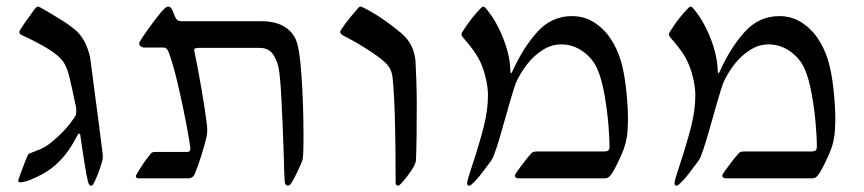

<svg xmlns="http://www.w3.org/2000/svg" viewBox="-20 -548 2655 590"><path d="M73.7 -77.6Q75.7 -78.6 96.4 -86.4Q117.2 -94.2 136.2 -109.4Q182.1 -146 210.9 -190.4Q214.4 -196.3 214.4 -203.6Q214.4 -212.9 213.9 -217.8L209.5 -237.8Q192.9 -318.4 186.5 -334Q181.2 -348.1 175.5 -356.7Q169.9 -365.2 158.7 -375.5Q142.1 -390.1 111.6 -407.5Q81.1 -424.8 48.3 -439.5Q43.9 -441.4 41.7 -443.6Q39.6 -445.8 39.6 -449.7Q39.6 -454.1 46.4 -463.4Q49.3 -467.3 60.1 -483.4Q82.5 -515.1 87.4 -521Q93.3 -527.8 96.2 -527.8Q99.6 -527.8 110.4 -521.5Q147.5 -500 172.6 -484.1Q197.8 -468.3 216.3 -451.7Q233.9 -434.6 244.9 -409.4Q255.9 -384.3 258.8 -357.9L271.5 -260.3Q287.6 -139.6 293.9 -86.9Q295.9 -72.3 295.9 -66.9Q295.9 -58.6 293.9 -52.7Q290.5 -38.6 281.5 -15.1Q272.5 8.3 266.1 19Q265.6 20.5 263.7 21.5Q261.7 22.5 259.8 22.5Q255.9 22.5 253.9 19Q250 13.2 245.4 -12.9Q240.7 -39.1 236.8 -64.7Q232.9 -90.3 231.9 -97.2L226.6 -133.8Q226.6 -134.8 225.3 -136.2Q224.1 -137.7 223.1 -137.7Q221.2 -137.7 217.3 -131.3Q185.1 -66.9 139.2 -31.7Q119.6 -16.6 88.9 -2.2Q58.1 12.2 42 12.2Q36.1 12.2 36.1 6.8Q36.1 3.9 49.1 -30.3Q62 -64.5 64.9 -70.3Q66.9 -73.7 68.1 -75Q69.3 -76.2 71 -76.7Q72.8 -77.1 73.7 -77.6Z M459.5 -81.1H555.7Q564.9 -81.1 564.9 -90.8Q564.9 -100.1 553.5 -161.9Q542 -223.6 526.6 -289.1Q511.2 -354.5 498 -388.2Q496.1 -394.5 491.9 -398.2Q487.8 -401.9 482.4 -401.9H423.8Q417.5 -401.9 412.6 -405.5Q407.7 -409.2 407.7 -415Q407.7 -417.5 410.6 -421.9Q418.9 -436.5 447 -474.6Q475.1 -512.7 487.3 -523.4Q493.2 -527.8 497.1 -527.8Q505.4 -527.8 510.7 -514.6Q512.2 -511.2 516.1 -501Q520 -490.7 524.4 -486.8Q528.8 -482.9 535.6 -482.9H782.2Q859.4 -482.9 887.2 -430.7Q900.4 -405.3 906.5 -315.2Q912.6 -225.1 912.6 -132.8Q912.6 -85 911.6 -73.7Q910.6 -58.1 908.2 -52.7Q894 -16.6 875 15.1Q873 18.1 870.1 20.3Q867.2 22.5 864.7 22.5Q860.8 22.5 858.2 19.5Q855.5 16.6 855 10.7Q853.5 0.5 852.1 -67.4Q848.6 -171.4 844.7 -246.1Q840.8 -320.8 835 -344.7Q827.1 -373.5 814 -387.2Q800.8 -400.9 777.8 -400.9H589.8Q583.5 -400.9 580.1 -399.4Q576.7 -397.9 576.7 -395.5Q576.7 -395 576.9 -392.1Q577.1 -389.2 578.6 -384.3Q587.4 -343.3 599.1 -274.9Q610.8 -206.5 615.2 -169.4Q616.7 -159.2 616.7 -147.9Q616.7 -137.2 615.2 -130.4Q610.8 -108.4 599.1 -71.3Q587.4 -34.2 579.1 -15.1Q573.7 0 558.1 0H405.3Q401.9 0 399.7 -1.7Q397.5 -3.4 397.5 -5.9Q397.5 -9.8 400.9 -14.2Q420.4 -47.9 441.9 -74.2Q444.8 -78.6 447.8 -79.8Q450.7 -81.1 459.5 -81.1Z M1195.8 15.1Q1195.8 -221.2 1186.5 -308.1Q1185.1 -322.3 1180.2 -333.5Q1175.3 -344.7 1163.1 -356.4Q1140.1 -377 1102.1 -400.6Q1064 -424.3 1034.7 -438.5Q1029.8 -441.9 1027.6 -444.1Q1025.4 -446.3 1025.4 -449.7Q1025.4 -452.6 1027.8 -456.3Q1030.3 -460 1031.2 -460.9Q1040 -475.1 1056.2 -494.6Q1072.3 -514.2 1080.6 -523.4Q1081.1 -523.9 1083.5 -525.9Q1085.9 -527.8 1087.9 -527.8Q1089.8 -527.8 1093.5 -526.1Q1097.2 -524.4 1099.1 -523.4Q1153.3 -496.1 1212.9 -446.3Q1234.9 -427.2 1244.6 -406.2Q1254.4 -385.3 1256.8 -360.8Q1257.8 -344.7 1259.3 -302.2Q1260.7 -259.8 1260.7 -229.5Q1260.7 -113.8 1258.3 -56.6Q1258.3 -52.2 1256.3 -47.1Q1254.4 -42 1252.4 -37.6Q1244.1 -22.9 1230 -4.6Q1215.8 13.7 1208.5 20Q1205.6 22.5 1202.6 22.5Q1199.7 22.5 1197.8 20.3Q1195.8 18.1 1195.8 15.1Z M1449.7 -370.1Q1437.5 -392.1 1412.6 -421.4Q1405.8 -428.7 1401.4 -435.1Q1400.9 -436 1399.4 -438.2Q1397.9 -440.4 1397.9 -442.9Q1397.9 -444.8 1401.4 -450.7Q1429.7 -495.6 1459.5 -524.9Q1462.4 -527.8 1465.3 -527.8Q1467.8 -527.8 1470.7 -524.9Q1502.9 -488.8 1525.6 -431.9Q1548.3 -375 1548.3 -327.1Q1548.3 -323.7 1550.8 -323.7Q1552.2 -323.7 1553.2 -325.7Q1586.9 -400.9 1630.9 -449.7Q1674.8 -498.5 1737.8 -498.5Q1774.9 -498.5 1805.2 -479.5Q1835.4 -460.4 1856 -429.7Q1876.5 -398.9 1887.2 -363.3Q1897.9 -328.6 1903.8 -275.6Q1909.7 -222.7 1909.7 -180.2Q1909.7 -170.4 1908.7 -150.6Q1907.7 -130.9 1903.8 -114.7Q1899.9 -94.2 1885 -62Q1870.1 -29.8 1860.4 -15.1Q1854.5 -6.3 1849.9 -3.2Q1845.2 0 1837.4 0H1574.7Q1562.5 0 1562.5 -7.8Q1562.5 -11.7 1564.5 -14.2Q1567.9 -20 1586.2 -44.2Q1604.5 -68.4 1608.4 -71.8Q1609.4 -72.8 1611.8 -75.9Q1614.3 -79.1 1618.4 -80.8Q1622.6 -82.5 1628.4 -82.5H1836.4Q1844.2 -82.5 1848.6 -85.2Q1853 -87.9 1853 -98.6Q1853 -123 1849.4 -167Q1845.7 -210.9 1837.4 -257.6Q1829.1 -304.2 1816.4 -334Q1802.7 -367.2 1772 -389.4Q1741.2 -411.6 1704.6 -411.6Q1674.3 -411.6 1647 -394Q1619.6 -376.5 1598.9 -349.4Q1578.1 -322.3 1564.9 -292.5Q1558.6 -274.4 1548.8 -241.2Q1539.1 -208 1534.7 -191.9Q1527.8 -166.5 1515.9 -126.2Q1503.9 -85.9 1497.1 -69.3Q1493.2 -59.6 1488.3 -52.7Q1470.2 -28.3 1456.3 -10.5Q1442.4 7.3 1427.7 20Q1425.8 22.5 1420.9 22.5Q1415.5 22.5 1415.5 14.2Q1415.5 9.3 1420.2 -6.1Q1424.8 -21.5 1431.2 -40Q1452.6 -104.5 1466.1 -157Q1479.5 -209.5 1479.5 -255.4Q1479.5 -281.7 1471.4 -313.5Q1463.4 -345.2 1449.7 -370.1Z M2086.9 -370.1Q2074.7 -392.1 2049.8 -421.4Q2043 -428.7 2038.6 -435.1Q2038.1 -436 2036.6 -438.2Q2035.2 -440.4 2035.2 -442.9Q2035.2 -444.8 2038.6 -450.7Q2066.9 -495.6 2096.7 -524.9Q2099.6 -527.8 2102.5 -527.8Q2105 -527.8 2107.9 -524.9Q2140.1 -488.8 2162.8 -431.9Q2185.5 -375 2185.5 -327.1Q2185.5 -323.7 2188 -323.7Q2189.5 -323.7 2190.4 -325.7Q2224.1 -400.9 2268.1 -449.7Q2312 -498.5 2375 -498.5Q2412.1 -498.5 2442.4 -479.5Q2472.7 -460.4 2493.2 -429.7Q2513.7 -398.9 2524.4 -363.3Q2535.2 -328.6 2541 -275.6Q2546.9 -222.7 2546.9 -180.2Q2546.9 -170.4 2545.9 -150.6Q2544.9 -130.9 2541 -114.7Q2537.1 -94.2 2522.2 -62Q2507.3 -29.8 2497.6 -15.1Q2491.7 -6.3 2487.1 -3.2Q2482.4 0 2474.6 0H2211.9Q2199.7 0 2199.7 -7.8Q2199.7 -11.7 2201.7 -14.2Q2205.1 -20 2223.4 -44.2Q2241.7 -68.4 2245.6 -71.8Q2246.6 -72.8 2249 -75.9Q2251.5 -79.1 2255.6 -80.8Q2259.8 -82.5 2265.6 -82.5H2473.6Q2481.4 -82.5 2485.8 -85.2Q2490.2 -87.9 2490.2 -98.6Q2490.2 -123 2486.6 -167Q2482.9 -210.9 2474.6 -257.6Q2466.3 -304.2 2453.6 -334Q2439.9 -367.2 2409.2 -389.4Q2378.4 -411.6 2341.8 -411.6Q2311.5 -411.6 2284.2 -394Q2256.8 -376.5 2236.1 -349.4Q2215.3 -322.3 2202.1 -292.5Q2195.8 -274.4 2186 -241.2Q2176.3 -208 2171.9 -191.9Q2165 -166.5 2153.1 -126.2Q2141.1 -85.9 2134.3 -69.3Q2130.4 -59.6 2125.5 -52.7Q2107.4 -28.3 2093.5 -10.5Q2079.6 7.3 2064.9 20Q2063 22.5 2058.1 22.5Q2052.7 22.5 2052.7 14.2Q2052.7 9.3 2057.4 -6.1Q2062 -21.5 2068.4 -40Q2089.8 -104.5 2103.3 -157Q2116.7 -209.5 2116.7 -255.4Q2116.7 -281.7 2108.6 -313.5Q2100.6 -345.2 2086.9 -370.1Z"/></svg>

Font: David Libre
Style: Regular
Weight: 400
Version: Version 1.000